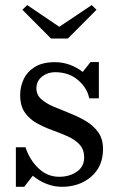

<svg xmlns="http://www.w3.org/2000/svg" viewBox="-20 -708 474 738"><path d="M208 -605 332.5 -688.5 351 -670.5 241 -560H176L66 -670.5L84.5 -688.5ZM73 10H41V-142H78Q93 -95 127.2 -61.8Q161.5 -28.5 207.5 -28.5Q247 -28.5 275.2 -48Q303.5 -67.5 303.5 -102.5Q303.5 -133.5 285.8 -152.5Q268 -171.5 240 -184Q212 -196.5 180.5 -207.8Q149 -219 121 -234.8Q93 -250.5 75.2 -276Q57.5 -301.5 57.5 -342.5Q57.5 -374.5 71 -403.5Q84.5 -432.5 114 -450.8Q143.5 -469 190.5 -469Q221.5 -469 249 -458.8Q276.5 -448.5 298 -431.5L328 -469.5H360V-330H323Q315.5 -369.5 280.2 -400Q245 -430.5 191.5 -430.5Q163 -430.5 141.5 -413.5Q120 -396.5 120 -368.5Q120 -343.5 138.5 -327Q157 -310.5 186.2 -298Q215.5 -285.5 248 -272.8Q280.5 -260 309.8 -242.8Q339 -225.5 357.5 -199.8Q376 -174 376 -135Q376 -68.5 330.8 -29.2Q285.5 10 218 10Q187 10 158.2 -1.5Q129.5 -13 106 -32.5Z"/></svg>

Font: Bodoni* 06pt
Style: Regular
Weight: 400
Version: Version 2.3